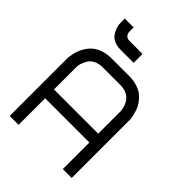

<svg xmlns="http://www.w3.org/2000/svg" viewBox="-228 -911 1022 1022"><g transform="rotate(45 283.0 -400.0)"><path d="M33.2 0V-433.1Q33.2 -436.5 33.7 -442.6Q34.2 -448.7 37.4 -466.1Q40.5 -483.4 46.4 -499Q52.2 -514.6 64.7 -533.9Q77.1 -553.2 94 -567.1Q110.8 -581.1 138.4 -590.6Q166 -600.1 200.2 -600.1H333.5Q367.7 -600.1 395 -590.8Q422.4 -581.5 439.5 -566.9Q456.5 -552.2 469 -534.4Q481.4 -516.6 487.1 -498.8Q492.7 -481 496.1 -466.3Q499.5 -451.7 500 -442.4V-433.1V0H433.1V-200.2H100.1V0ZM100.1 -433.1V-266.6H433.1V-433.1Q433.1 -435.1 432.9 -438.7Q432.6 -442.4 430.7 -452.9Q428.7 -463.4 425.3 -472.7Q421.9 -481.9 414.6 -493.7Q407.2 -505.4 397.2 -513.7Q387.2 -522 370.6 -527.6Q354 -533.2 333.5 -533.2H200.2Q172.4 -533.2 151.6 -522.9Q130.9 -512.7 121.6 -497.8Q112.3 -482.9 106.7 -468.3Q101.1 -453.6 100.6 -443.4ZM100.1 -799.8H166.5V-766.6Q166.5 -765.1 166.7 -762.9Q167 -760.7 168.9 -755.1Q170.9 -749.5 174.1 -745.1Q177.2 -740.7 184.1 -737.1Q190.9 -733.4 200.2 -733.4H299.8V-666.5H200.2Q172.4 -666.5 151.6 -676.8Q130.9 -687 121.6 -701.9Q112.3 -716.8 106.7 -731.4Q101.1 -746.1 100.6 -756.3L100.1 -766.6Z"/></g></svg>

Font: Malkor
Style: Regular
Weight: 400
Version: Version 1.3